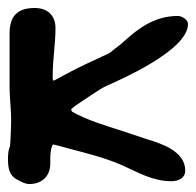

<svg xmlns="http://www.w3.org/2000/svg" viewBox="-29 -605 491 481"><path d="M-9 -208C-9 -186 -7 -166 14 -155C24 -150 33 -144 45 -144C76 -144 97 -164 97 -195V-213C97 -215 99 -243 105 -243C107 -243 139 -234 143 -233C188 -221 234 -210 277 -191C317 -173 354 -151 400 -151C417 -151 435 -158 435 -178C435 -226 376 -245 340 -256L277 -277C236 -290 189 -304 152 -325L149 -330C151 -335 167 -345 170 -347C180 -354 226 -385 236 -389C264 -402 442 -477 442 -545C442 -556 426 -565 417 -565C359 -565 318 -535 278 -498C268 -489 258 -483 248 -474C243 -470 234 -467 228 -464C200 -451 176 -440 149 -426L106 -403C102 -403 103 -413 103 -415C103 -455 110 -495 110 -535C110 -566 90 -585 58 -585C14 -585 -5 -564 -5 -521V-386C-5 -359 -1 -331 -1 -304C-1 -291 -3 -242 -4 -239C-8 -230 -9 -218 -9 -208Z"/></svg>

Font: ChillLongCangKaiShu ExtraBold
Style: Regular
Weight: 800
Version: Version 3.500;Glyphs 3.1.1 (3135)